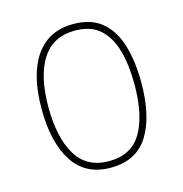

<svg xmlns="http://www.w3.org/2000/svg" viewBox="-87 -617 674 707"><g transform="rotate(-15 250.0 -263.5)"><path d="M251 10Q155 10 107.5 -63.5Q60 -137 60 -265Q60 -395 109.5 -466Q159 -537 253 -537Q321 -537 362 -502.5Q403 -468 421.5 -406.5Q440 -345 440 -264Q440 -136 394.5 -63Q349 10 251 10ZM251 -15Q337 -15 375.5 -81Q414 -147 414 -265Q414 -338 398.5 -393.5Q383 -449 348 -480.5Q313 -512 253 -512Q169 -512 127.5 -447.5Q86 -383 86 -265Q86 -149 126 -82Q166 -15 251 -15Z"/></g></svg>

Font: Noto Sans Mono ExtraCondensed Thin
Style: Regular
Weight: 100
Width: 2
Designer: Monotype Design Team
Foundry: Monotype Imaging Inc.
Version: Version 2.014; ttfautohint (v1.8.4.7-5d5b)